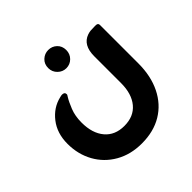

<svg xmlns="http://www.w3.org/2000/svg" viewBox="-174 -610 976 976"><g transform="rotate(-45 313.5 -122.5)"><path d="M307 -459Q334 -459 353 -441Q372 -423 372 -394Q372 -366 353 -347Q334 -328 307 -328Q281 -328 261.5 -347Q242 -366 242 -394Q242 -423 261.5 -441Q281 -459 307 -459ZM308 214Q228 214 167 179Q106 144 72.5 83.5Q39 23 39 -52Q39 -128 79.5 -180Q120 -232 180 -246Q191 -249 196 -249Q215 -249 215 -233Q215 -230 213 -227Q211 -224 208 -219Q195 -198 180.5 -161.5Q166 -125 166 -78Q166 -1 203.5 43.5Q241 88 308 88Q376 88 413 43.5Q450 -1 450 -78V-271Q450 -351 507 -371Q519 -375 528 -376Q537 -377 556 -377H567Q583 -377 583 -363V-87Q583 4 549.5 72Q516 140 454.5 177Q393 214 308 214Z"/></g></svg>

Font: Zain Black
Style: Regular
Weight: 900
Designer: Zain,Boutros
Foundry: Mobile Telecommunications Company (Zain), 2024
Version: Version 1.50; ttfautohint (v1.8.4)